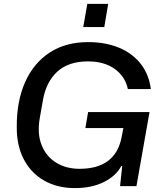

<svg xmlns="http://www.w3.org/2000/svg" viewBox="-20 -955 845 985"><path d="M364 10Q276 10 208.5 -27.5Q141 -65 103.5 -135Q66 -205 66 -300V-309Q66 -438 109.5 -535Q153 -632 235 -685.5Q317 -739 432 -739Q521 -739 590 -710.5Q659 -682 701.5 -628Q744 -574 754 -498H636Q622 -563 568.5 -601.5Q515 -640 431 -640Q331 -640 273.5 -587Q216 -534 200 -440L184 -349Q170 -268 194 -209.5Q218 -151 269 -120Q320 -89 388 -89Q573 -89 604 -252L613 -298H418L432 -380H747L680 0H596L607 -103H602Q576 -53 513.5 -21.5Q451 10 364 10ZM407 -816 428 -935H535L515 -816Z"/></svg>

Font: Hubot Sans Medium
Style: Italic
Weight: 500
Italic angle: -10°
Designer: Deni Anggara
Foundry: GitHub
Version: Version 1.001; ttfautohint (v1.8.4.7-5d5b);gftools[0.9.31]